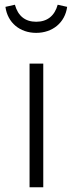

<svg xmlns="http://www.w3.org/2000/svg" viewBox="-20 -792 307 812"><path d="M133 -653C202 -653 255 -696 264 -763L224 -772C211 -725 180 -700 133 -700C86 -700 56 -725 43 -772L3 -763C12 -696 64 -653 133 -653ZM163 -523H105V0H163Z"/></svg>

Font: FiraGO Light
Style: Regular
Weight: 300
Designer: bBox Type
Foundry: bBox Type GmbH
Version: Version 1.001;PS 001.001;hotconv 1.0.88;makeotf.lib2.5.64775